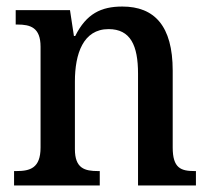

<svg xmlns="http://www.w3.org/2000/svg" viewBox="-20 -567 644 587"><path d="M23 0H285V-44H280C239 -44 209 -52 209 -111V-318C209 -402 234 -478 312 -478C379 -478 402 -428 402 -342V0H579V-44H575C533 -44 508 -53 508 -116V-351C508 -488 452 -547 354 -547C289 -547 244 -525 210 -457H206L194 -536H28V-492H33C73 -492 104 -483 104 -424V-116C104 -53 72 -44 30 -44H23Z"/></svg>

Font: Noto Serif SemiCondensed Medium
Style: Regular
Weight: 500
Width: 4
Designer: Monotype Design Team
Foundry: Monotype Imaging Inc.
Version: Version 2.014